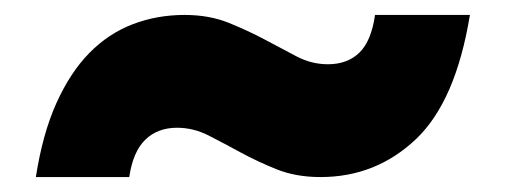

<svg xmlns="http://www.w3.org/2000/svg" viewBox="-20 -445 676 257"><path d="M28 -208Q37 -266 55.5 -307Q74 -348 99.5 -374Q125 -400 157.5 -412.5Q190 -425 227 -425Q260 -425 286 -414.5Q312 -404 334.5 -392Q357 -380 377 -369.5Q397 -359 419 -359Q445 -359 461 -374.5Q477 -390 482 -425H609Q590 -309 536.5 -258.5Q483 -208 409 -208Q376 -208 350 -218.5Q324 -229 302 -241Q280 -253 259.5 -263.5Q239 -274 217 -274Q191 -274 174.5 -258Q158 -242 153 -208H28Z"/></svg>

Font: SVN-Poppins
Style: Bold
Weight: 700
Designer: Ninad Kale (Devanagari), Jonny Pinhorn (Latin)
Foundry: Indian Type Foundry
Version: Version 3.200;PS 1.000;hotconv 16.6.54;makeotf.lib2.5.65590